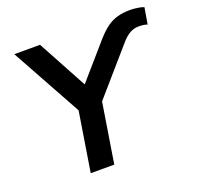

<svg xmlns="http://www.w3.org/2000/svg" viewBox="-125 -848 1004 981"><g transform="rotate(-20 377.0 -357.5)"><path d="M206 0 264 -363 278 -286 47 -705H187L343 -417H315L496 -625Q526 -659 553 -678.5Q580 -698 610.5 -706.5Q641 -715 679 -715Q693 -715 707 -713.5Q721 -712 733.5 -709.5Q746 -707 754 -703L739 -614Q729 -618 718 -619.5Q707 -621 691 -621Q667 -621 645 -609Q623 -597 600 -571L352 -286L392 -363L334 0Z"/></g></svg>

Font: Nunito Sans 12pt
Style: Bold Italic
Weight: 700
Italic angle: -9°
Designer: Vernon Adams
Foundry: Vernon Adams
Version: Version 3.101;gftools[0.9.27]